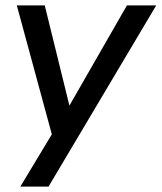

<svg xmlns="http://www.w3.org/2000/svg" viewBox="-20 -508 596 708"><path d="M55 180 184 -34 177 9 42 -488H145L245 -82H215L448 -488H556L159 180Z"/></svg>

Font: Nunito Sans 12pt SemiBold
Style: Italic
Weight: 600
Italic angle: -9°
Designer: Vernon Adams
Foundry: Vernon Adams
Version: Version 3.101;gftools[0.9.27]